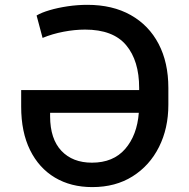

<svg xmlns="http://www.w3.org/2000/svg" viewBox="-20 -757 776 787"><path d="M358.3 9.9Q270.6 9.9 205.1 -29.1Q139.6 -68.2 103.2 -141.9Q66.8 -215.6 66.8 -319.6V-387.8H550.4V-396.7Q550.4 -508.2 497 -571.9Q443.5 -635.7 328.8 -635.7Q286.6 -635.7 240.8 -627Q195 -618.3 154.5 -601.6L130 -693.5Q149.5 -705.3 183.1 -715.2Q216.6 -725.1 257.3 -731.2Q297.9 -737.2 338.1 -737.2Q441.4 -737.2 515.8 -695.3Q590.2 -653.4 630.1 -577.1Q670.1 -500.7 670.1 -396.7V-327.8Q670.1 -230.8 631.7 -154.5Q593.4 -78.1 523.4 -34.1Q453.5 9.9 358.3 9.9ZM549 -294.7H185.4V-279.5Q185.7 -187.5 231.7 -138.8Q277.7 -90.2 356.9 -90.2Q444.2 -90.2 493.1 -146.5Q541.9 -202.8 549 -294.7Z"/></svg>

Font: Inter Zeller Medium
Style: Regular
Weight: 500
Designer: Rasmus Andersson; Joe Bland
Foundry: zeller
Version: Version 3.015;git-dec3a8cb1